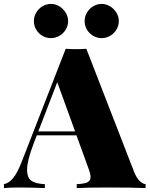

<svg xmlns="http://www.w3.org/2000/svg" viewBox="-41 -956 760 976"><path d="M0 0ZM305.2 -849.1Q305.2 -825.7 293.2 -805.7Q281.2 -785.6 261 -773.9Q240.7 -762.2 218.3 -762.2Q194.8 -762.2 174.8 -773.9Q154.8 -785.6 143.1 -805.4Q131.3 -825.2 131.3 -849.1Q131.3 -871.6 143.1 -891.8Q154.8 -912.1 174.8 -924.1Q194.8 -936 218.3 -936Q240.7 -936 260.7 -923.8Q280.8 -911.6 293 -891.6Q305.2 -871.6 305.2 -849.1ZM563 -849.1Q563 -825.7 551 -805.7Q539.1 -785.6 518.8 -773.9Q498.5 -762.2 476.1 -762.2Q452.6 -762.2 432.6 -773.9Q412.6 -785.6 400.9 -805.4Q389.2 -825.2 389.2 -849.1Q389.2 -871.6 400.9 -891.8Q412.6 -912.1 432.6 -924.1Q452.6 -936 476.1 -936Q498.5 -936 518.6 -923.8Q538.6 -911.6 550.8 -891.6Q563 -871.6 563 -849.1ZM699.2 -20V0Q627 -2.9 517.1 -2.9Q402.8 -2.9 349.1 0V-20Q386.7 -21.5 403.1 -29.3Q419.4 -37.1 419.4 -56.6Q419.4 -71.8 407.2 -104L347.7 -268.1H146L128.9 -223.1Q96.7 -139.2 96.7 -92.8Q96.7 -51.8 119.4 -36.6Q142.1 -21.5 187 -20V0Q112.3 -2.9 56.2 -2.9Q8.8 -2.9 -21 0V-20Q3.4 -23.9 25.6 -50.8Q47.9 -77.6 70.8 -137.2L293 -708Q314.5 -706.1 345.7 -706.1Q377 -706.1 397.9 -708L640.1 -84Q652.8 -51.8 668.5 -36.4Q684.1 -21 699.2 -20ZM250 -538.1 153.8 -288.1H340.8Z"/></svg>

Font: TypoPRO Playfair Display
Style: Regular
Weight: 900
Designer: Claus Eggers Sørensen
Foundry: Claus Eggers Sørensen
Version: Version 1.004;PS 001.004;hotconv 1.0.70;makeotf.lib2.5.58329